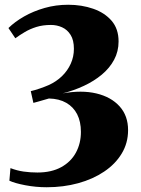

<svg xmlns="http://www.w3.org/2000/svg" viewBox="-20 -772 594 808"><path d="M176.5 16Q130.5 16 86.2 7.5Q42 -1 19.5 -11.5L24 -64.5Q51.5 -54 79.2 -50Q107 -46 137.5 -46Q196.5 -46 237.5 -68.5Q278.5 -91 299.5 -129.8Q320.5 -168.5 320.5 -217Q320.5 -260 304.8 -291Q289 -322 259 -339.2Q229 -356.5 186 -357.5Q177.5 -355 165 -351.5Q152.5 -348 140.8 -344.5Q129 -341 120.5 -339L109.5 -388.5Q127.5 -392.5 148.2 -399.8Q169 -407 185 -414Q217 -428.5 240.8 -451.5Q264.5 -474.5 277.8 -504Q291 -533.5 291 -566.5Q291 -603 277.2 -625Q263.5 -647 241.5 -657Q219.5 -667 194.5 -667Q160 -667 133 -658.5Q106 -650 84.5 -637.2Q63 -624.5 44.5 -611L15.5 -654Q42.5 -680.5 81.5 -702.8Q120.5 -725 167.8 -738.5Q215 -752 267 -752Q324 -752 372.2 -735.2Q420.5 -718.5 449.8 -684.5Q479 -650.5 479 -597.5Q479 -555.5 460.2 -520.5Q441.5 -485.5 408.5 -458Q375.5 -430.5 333.2 -410.8Q291 -391 243.5 -379Q323.5 -393.5 385.5 -378.8Q447.5 -364 483.2 -324.5Q519 -285 519 -224.5Q519 -170 492.2 -125.8Q465.5 -81.5 418.2 -49.8Q371 -18 309 -1Q247 16 176.5 16Z"/></svg>

Font: Merriweather 96pt Black
Style: Regular
Weight: 900
Version: Version 2.100